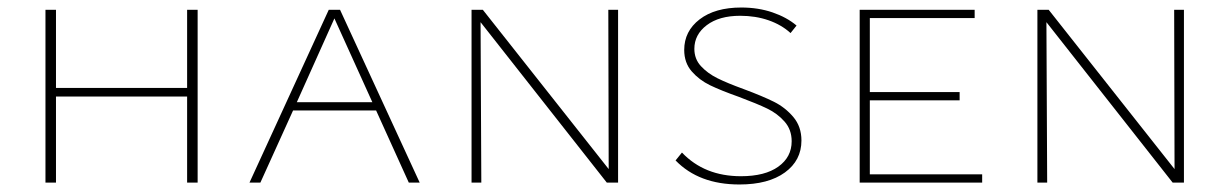

<svg xmlns="http://www.w3.org/2000/svg" viewBox="-20 -486 3272 511"><path d="M506 -460V0H478V-229H129V0H101V-460H129V-252H478V-460Z M981 -192H760L673 0H644L855 -460H885L1097 0H1068ZM971 -214 870 -437 770 -214Z M1625 -460V0H1595L1259 -427L1261 0H1235V-460H1265L1600 -36L1599 -460Z M1947 -228Q1899 -245 1870 -259Q1841 -273 1821 -296Q1801 -319 1801 -353Q1801 -403 1842 -434.5Q1883 -466 1953 -466Q1998 -466 2036 -453Q2074 -440 2100 -418L2084 -398Q2060 -420 2025.5 -432Q1991 -444 1950 -444Q1894 -444 1861 -419Q1828 -394 1828 -356Q1828 -329 1845.5 -310Q1863 -291 1889 -278Q1915 -265 1959 -249Q2010 -230 2040 -215Q2070 -200 2091.5 -174.5Q2113 -149 2113 -112Q2113 -59 2069 -27Q2025 5 1948 5Q1840 5 1778 -59L1795 -80Q1855 -17 1952 -17Q2016 -17 2051.5 -42.5Q2087 -68 2087 -110Q2087 -141 2068 -162.5Q2049 -184 2022 -197Q1995 -210 1947 -228Z M2594 -22V0H2268V-460H2574V-438H2295V-241H2534V-219H2295V-22Z M3131 -460V0H3101L2765 -427L2767 0H2741V-460H2771L3106 -36L3105 -460Z"/></svg>

Font: Ysabeau SC Extralight
Style: Regular
Weight: 200
Designer: Christian Thalmann (Catharsis Fonts)
Version: Version 0.003